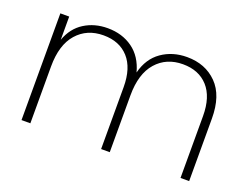

<svg xmlns="http://www.w3.org/2000/svg" viewBox="-90 -736 1193 918"><g transform="rotate(20 506.5 -277.0)"><path d="M724 -554Q817 -554 876 -494.5Q935 -435 935 -318V0H891V-315Q891 -412 844.5 -463.5Q798 -515 717 -515Q633 -515 582 -457Q531 -399 531 -289V0H487V-315Q487 -412 440.5 -463.5Q394 -515 313 -515Q229 -515 178 -457Q127 -399 127 -289V0H82V-543H127V-425Q150 -489 201.5 -521.5Q253 -554 320 -554Q394 -554 447.5 -515.5Q501 -477 521 -402Q540 -477 595 -515.5Q650 -554 724 -554Z"/></g></svg>

Font: Fz Poppins ExtLt
Style: Regular
Weight: 200
Designer: Ninad Kale (Devanagari), Jonny Pinhorn (Latin)
Foundry: Indian Type Foundry
Version: Vit hóa bi Vntype.Com & FontZin.Com